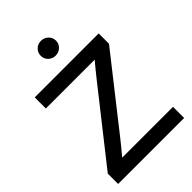

<svg xmlns="http://www.w3.org/2000/svg" viewBox="-271 -1052 1162 1162"><g transform="rotate(-45 310.0 -471.5)"><path d="M27.8 0V-88.4L388.7 -545.9Q405.8 -567.4 423.6 -589.1Q441.4 -610.8 459.5 -632.3H41.5V-727.5H588.9V-639.2L235.4 -189.9Q216.8 -166.5 197.3 -142.6Q177.7 -118.7 157.7 -95.2H592.8V0ZM310.1 -816.4Q282.7 -816.4 263.9 -834.7Q245.1 -853 245.1 -879.4Q245.1 -906.2 263.9 -924.6Q282.7 -942.9 310.1 -942.9Q337.4 -942.9 356.4 -924.6Q375.5 -906.2 375.5 -879.4Q375.5 -853 356.4 -834.7Q337.4 -816.4 310.1 -816.4Z"/></g></svg>

Font: Inter Display Medium
Style: Regular
Weight: 500
Designer: Rasmus Andersson
Foundry: rsms
Version: Version 4.001;git-9221beed3